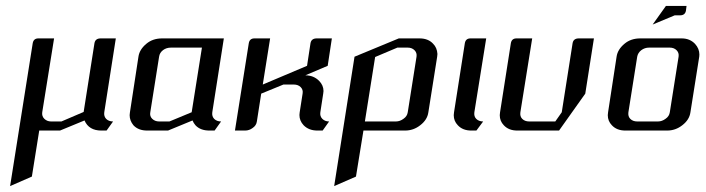

<svg xmlns="http://www.w3.org/2000/svg" viewBox="-20 -442 2390 650"><path d="M14.2 188 90.8 -295.9Q93.8 -312 109.9 -312H163.1L123 -62Q121.1 -48.8 129.9 -40Q139.2 -30.8 152.8 -30.8H188L263.2 -63L299.8 -295.9Q302.7 -312 320.8 -312H372.1L333 -62Q331.1 -48.3 339.4 -39.6Q348.1 -30.8 362.8 -30.8L340.8 0H323.2Q280.8 0 266.1 -34.2L183.1 0H112.8L87.9 155.8Z M418.9 -52.2Q418.9 -55.2 419.9 -62L448.7 -250Q452.1 -274.4 475.6 -293.9Q497.1 -312 528.8 -312H737.8L698.7 -62Q696.8 -48.3 705.1 -39.6Q713.9 -30.8 728.5 -30.8L706.5 0H689Q658.2 0 641.6 -18.1Q635.3 -25.4 631.8 -34.2L548.8 0H478.5Q448.2 0 431.6 -18.1Q418.9 -33.7 418.9 -52.2ZM488.8 -62Q486.3 -48.8 495.1 -40Q504.4 -30.8 518.6 -30.8H553.7L628.9 -62L663.6 -280.8H558.6Q543.5 -280.8 532.2 -272.5Q520.5 -263.7 518.6 -250Z M775.4 0 822.3 -295.9Q825.2 -312 841.3 -312H894.5L869.6 -155.8L1019.5 -219.2L1031.2 -295.9Q1034.2 -312 1052.2 -312H1103.5L1089.4 -219.2L1013.7 -187Q1041.5 -187 1060.1 -168.5Q1075.2 -153.3 1075.2 -133.8Q1075.2 -130.9 1074.2 -125L1064.5 -62Q1062.5 -48.3 1071.3 -39.6Q1080.1 -30.8 1094.2 -30.8L1072.3 0H1054.7Q1025.4 0 1007.8 -18.1Q993.7 -33.2 993.7 -52.7Q993.7 -55.2 994.6 -62L1004.4 -125Q1006.8 -138.2 998 -147Q989.3 -155.8 974.6 -155.8H939.5L864.3 -125L849.6 -30.8Q847.7 -17.1 835.4 -8.8Q823.7 0 809.6 0Z M1111.3 188 1180.2 -250 1330.1 -312H1400.4Q1429.7 -312 1446.3 -293.9Q1459.5 -280.8 1460.9 -259.3Q1460.9 -257.8 1460 -250L1430.2 -62Q1426.8 -36.6 1402.8 -18.1Q1379.9 0 1351.1 0H1210.4L1185.1 155.8ZM1215.3 -30.8H1320.3Q1334 -30.8 1346.2 -40Q1358.4 -48.3 1360.4 -62L1390.1 -250Q1392.1 -263.2 1383.3 -272Q1374.5 -280.8 1360.4 -280.8H1325.2L1250 -249Z M1516.1 -52.2Q1516.1 -55.2 1517.1 -62L1553.7 -295.9Q1556.6 -312 1572.8 -312H1626L1585.9 -62Q1584 -47.9 1592.3 -39.6Q1601.1 -30.8 1615.7 -30.8L1592.8 0H1575.7Q1546.4 0 1529.8 -18.1Q1516.1 -32.2 1516.1 -52.2Z M1671.9 -52.2Q1671.9 -55.2 1672.9 -62L1709.5 -295.9Q1712.4 -312 1728.5 -312H1781.7L1741.7 -62Q1739.7 -47.9 1748 -39.6Q1756.8 -30.8 1771.5 -30.8H1859.9L1881.8 -62L1918.5 -295.9Q1921.4 -312 1939.5 -312H1990.7L1961.4 -125L1872.6 0H1731.4Q1702.1 0 1685.5 -18.1Q1671.9 -32.2 1671.9 -52.2Z M2037.6 -52.2Q2037.6 -55.2 2038.6 -62L2067.4 -250Q2070.8 -274.4 2094.2 -293.9Q2115.7 -312 2147.5 -312H2287.6Q2315.4 -312 2333 -293.5Q2347.7 -277.3 2347.7 -257.3Q2347.7 -252.4 2347.2 -250L2317.4 -62Q2314 -36.6 2290 -18.1Q2267.1 0 2238.3 0H2097.2Q2067.9 0 2051.3 -18.1Q2037.6 -32.2 2037.6 -52.2ZM2107.4 -62Q2105.5 -47.9 2113.8 -39.6Q2122.6 -30.8 2137.2 -30.8H2207.5Q2221.2 -30.8 2233.4 -40Q2245.6 -48.3 2247.6 -62L2277.3 -250Q2279.3 -263.2 2270.5 -272Q2261.7 -280.8 2247.6 -280.8H2177.2Q2162.6 -280.8 2150.9 -272Q2139.6 -263.2 2137.2 -250ZM2189.5 -358.9 2234.4 -421.9H2304.2L2302.2 -405.8Q2299.3 -390.1 2282.2 -390.1H2264.2Z"/></svg>

Font: Hhenum
Style: Italic
Weight: 400
Designer: T. Christopher White
Version: Version 1.0